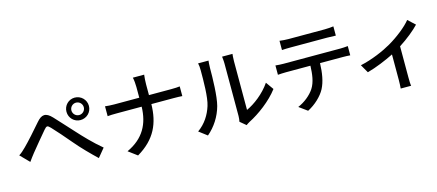

<svg xmlns="http://www.w3.org/2000/svg" viewBox="-57 -1381 4704 2066"><g transform="rotate(-15 2294.5 -347.5)"><path d="M58 -286 155 -187C172 -210 194 -242 217 -270C260 -324 348 -429 392 -481C424 -518 432 -518 466 -483C512 -435 585 -351 650 -274C715 -196 811 -99 878 -36L957 -132C861 -211 764 -314 709 -375C644 -445 569 -529 516 -585C450 -655 402 -649 344 -581C281 -507 186 -401 137 -353C109 -325 85 -303 58 -286ZM670 -607C670 -537 725 -482 794 -482C864 -482 920 -537 920 -607C920 -676 864 -732 794 -732C725 -732 670 -676 670 -607ZM725 -607C725 -645 756 -676 794 -676C832 -676 863 -645 863 -607C863 -569 832 -538 794 -538C756 -538 725 -569 725 -607Z M1086 -447C1111 -450 1149 -451 1189 -451H1466C1461 -262 1387 -116 1195 -27L1293 46C1501 -77 1570 -240 1574 -451H1821C1856 -451 1900 -450 1918 -448V-556C1900 -553 1861 -551 1822 -551H1574V-669C1574 -700 1577 -752 1581 -777H1455C1462 -752 1466 -702 1466 -670V-551H1187C1149 -551 1110 -554 1086 -557Z M1984 -36 2075 33C2160 -39 2223 -137 2253 -247C2280 -347 2284 -550 2284 -664C2284 -699 2288 -736 2289 -744H2173C2179 -721 2181 -697 2181 -663C2181 -548 2181 -363 2152 -274C2123 -182 2070 -97 1984 -36ZM2440 -22 2506 33C2517 25 2527 17 2544 8C2659 -50 2800 -155 2885 -268L2824 -354C2752 -248 2639 -163 2552 -124V-667C2552 -708 2556 -741 2557 -747H2441C2441 -741 2447 -708 2447 -667V-85C2447 -62 2444 -39 2440 -22Z M2971 -403C2999 -405 3032 -407 3062 -407H3334C3331 -315 3321 -228 3278 -161C3238 -100 3167 -43 3093 -12L3185 55C3272 11 3348 -63 3384 -131C3422 -204 3438 -299 3441 -407H3693C3719 -407 3754 -406 3777 -404V-507C3752 -504 3714 -502 3693 -502H3062C3031 -502 3000 -504 2971 -507ZM3082 -649C3109 -651 3146 -652 3180 -652H3583C3614 -652 3651 -651 3682 -649V-752C3651 -748 3613 -745 3583 -745H3179C3146 -745 3112 -748 3082 -752Z M3860 -271 3913 -179C4010 -205 4127 -254 4213 -297V-14C4213 18 4211 65 4209 82H4325C4321 65 4320 18 4320 -14V-359C4411 -417 4499 -489 4546 -540L4467 -613C4417 -549 4310 -465 4210 -407C4128 -359 3988 -298 3860 -271Z"/></g></svg>

Font: GenEiGothic-pro-SemiBold
Style: Regular
Weight: 500
Designer: Ryoko NISHIZUKA (kana & ideographs); Paul D. Hunt (Latin, Greek & Cyrillic); Wenlong ZHANG (bopomofo); Sandoll Communica
Foundry: Adobe Systems Incorporated; o_tamon
Version: Version 1.000.140830